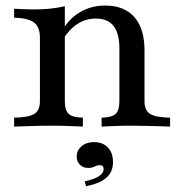

<svg xmlns="http://www.w3.org/2000/svg" viewBox="-20 -447 638 678"><path d="M338.7 0V-31.5Q375 -32.3 388.3 -44.8Q401.6 -57.3 401.6 -89.5V-276.6Q401.6 -329 381 -355.2Q360.5 -381.5 317.7 -381.5Q283.9 -381.5 254.8 -363.3Q225.8 -345.2 204 -310.5L204.8 -346Q226.6 -383.9 265.3 -405.6Q304 -427.4 351.6 -427.4Q418.5 -427.4 454.4 -386.7Q490.3 -346 490.3 -268.5V-89.5Q490.3 -57.3 510.1 -44.8Q529.8 -32.3 580.6 -31.5V0Q567.7 -0.8 545.6 -1.2Q523.4 -1.6 497.6 -2.4Q471.8 -3.2 447.6 -3.2Q415.3 -3.2 384.7 -2Q354 -0.8 338.7 0ZM29.8 0V-31.5Q81.5 -32.3 101.2 -44.8Q121 -57.3 121 -89.5V-313.7Q121 -351.6 100.4 -367.3Q79.8 -383.1 29.8 -384.7V-416.1Q46 -415.3 63.3 -414.5Q80.6 -413.7 99.2 -413.7Q130.6 -413.7 157.7 -416.5Q184.7 -419.4 208.9 -425V-89.5Q208.9 -57.3 222.6 -44.8Q236.3 -32.3 272.6 -31.5V0Q252.4 -0.8 223.4 -2Q194.4 -3.2 163.7 -3.2Q129.8 -3.2 93.5 -2Q57.3 -0.8 29.8 0ZM283.9 210.5 279 193.5Q312.1 186.3 329 175.4Q346 164.5 346 150Q346 136.3 332.3 136.3Q322.6 136.3 314.1 141.1Q305.6 146 291.1 146Q273.4 146 262.1 134.7Q250.8 123.4 250.8 106.5Q250.8 83.9 268.1 69.4Q285.5 54.8 312.1 54.8Q342.7 54.8 360.9 73.8Q379 92.7 379 125.8Q379 159.7 356 180.2Q333.1 200.8 283.9 210.5Z"/></svg>

Font: Playfair 12pt Medium
Style: Regular
Weight: 500
Designer: Claus Eggers Sørensen
Foundry: Claus Eggers Sørensen
Version: Version 2.000;gftools[0.9.28]